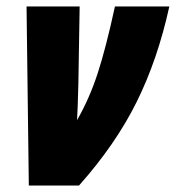

<svg xmlns="http://www.w3.org/2000/svg" viewBox="-20 -573 543 593"><path d="M62 -553H226L222 -313Q220 -235 218 -202Q256 -268 281.5 -346Q307 -424 335 -553H503Q467 -389 402 -258Q337 -127 224 0H69Z"/></svg>

Font: Noto Sans UI CondBlack
Style: Italic
Weight: 900
Width: 3
Italic angle: -12°
Designer: Monotype Design Team
Foundry: Monotype Imaging Inc.
Version: Version 1.001